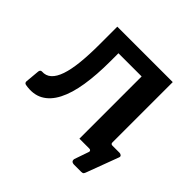

<svg xmlns="http://www.w3.org/2000/svg" viewBox="-162 -690 960 960"><g transform="rotate(45 318.5 -209.5)"><path d="M485 111Q460 111 464 90L491 12Q492 7 489 3.5Q486 0 480 0H441V-92H540V-103Q540 -92 552 -92H602Q609 -92 614.5 -87Q620 -82 616 -73L554 93Q551 102 547.5 106.5Q544 111 533 111ZM32 -1Q20 -3 20 -15L27 -92Q29 -105 40 -105Q69 -103 89.5 -121.5Q110 -140 123 -178Q136 -216 142 -273Q148 -330 148 -406V-530H540V0H410V-440H246V-383Q246 -287 234 -211.5Q222 -136 196 -85.5Q170 -35 129.5 -13Q89 9 32 -1Z"/></g></svg>

Font: Libre Franklin SemiBold
Style: Regular
Weight: 600
Designer: Pablo Impallari, Rodrigo Fuenzalida, Nhung Nguyen
Foundry: Impallari Type
Version: Version 3.000